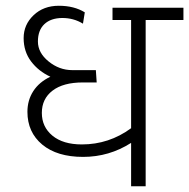

<svg xmlns="http://www.w3.org/2000/svg" viewBox="-20 -650 660 670"><path d="M488.3 0H437.5V-151.4Q360.8 -102.5 270 -102.5Q179.2 -102.5 127.4 -145.5Q75.7 -188.5 75.7 -259.8Q75.7 -300.3 96.2 -332Q116.7 -363.8 155.8 -382.3Q114.3 -401.4 88.4 -435.8Q62.5 -470.2 62.5 -517.1Q62.5 -564 97.2 -596.9Q131.8 -629.9 185.3 -629.9Q238.8 -629.9 275.9 -606.9L269.5 -567.4Q236.8 -587.4 197 -587.2Q157.2 -586.9 134.8 -565.7Q112.3 -544.4 112.3 -505.1Q112.3 -465.8 149.7 -435.5Q187 -405.3 231.9 -405.3H314.5L317.4 -362.3H269Q200.7 -362.3 163.3 -333.7Q126 -305.2 126 -256.1Q126 -207 163.1 -176.5Q200.2 -146 265.6 -146Q360.4 -146 437.5 -202.6V-580.1H372.6V-623H620.1V-580.1H488.3Z"/></svg>

Font: Yantramanav Light
Style: Regular
Weight: 300
Version: Version 1.001;PS 1.0;hotconv 1.0.72;makeotf.lib2.5.5900; ttf